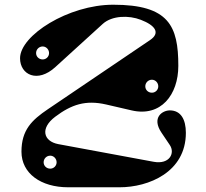

<svg xmlns="http://www.w3.org/2000/svg" viewBox="-20 -794 873 814"><path d="M736 -515C736 -684 696 -774 460 -774C270 -774 65 -644 65 -547C65 -477 139 -440 215 -510L416 -693C455 -728 526 -730 577 -710C637 -687 662 -655 616 -624L183 -331C115 -285 71 -243 71 -151C71 -59 153 0 269 0H487C610 0 768 -64 768 -231C768 -287 747 -326 700 -326C669 -326 621 -296 665 -231L700 -179C723 -145 699 -96 632 -108L227 -183C164 -195 149 -250 214 -299C283 -351 343 -371 430 -351L538 -326C662 -297 736 -392 736 -515ZM624 -401C608 -401 596 -413 596 -428C596 -443 608 -456 624 -456C639 -456 651 -443 651 -428C651 -413 639 -401 624 -401ZM161 -542C145 -542 133 -554 133 -569C133 -584 145 -597 161 -597C176 -597 188 -584 188 -569C188 -554 176 -542 161 -542ZM193 -79C177 -79 165 -91 165 -106C165 -121 177 -134 193 -134C208 -134 220 -121 220 -106C220 -91 208 -79 193 -79Z"/></svg>

Font: Pilowlava Atome
Style: Regular
Weight: 500
Designer: Anton Moglia, Jérémy Landes, Maksym Kobuzan (Cyrillic), Velvetyne Type Foundry
Foundry: Anton Moglia, Jérémy Landes, Velvetyne Type Foundry
Version: Version 1.002;Glyphs 3.3 (3303)